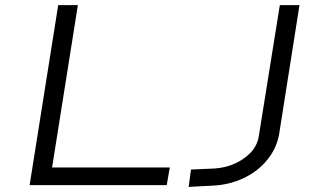

<svg xmlns="http://www.w3.org/2000/svg" viewBox="-20 -725 1254 752"><path d="M96 0 208 -705H285L184 -69H645L633 0ZM719 7 728 -61 820 -65Q865 -68 902.5 -85.5Q940 -103 964.5 -130.5Q989 -158 994 -194L1076 -705H1153L1073 -198Q1063 -143 1026 -98Q989 -53 933.5 -27Q878 -1 814 2Z"/></svg>

Font: Nunito Sans 7pt Expanded Light
Style: Italic
Weight: 300
Width: 7
Italic angle: -9°
Designer: Vernon Adams
Foundry: Vernon Adams
Version: Version 3.101;gftools[0.9.27]